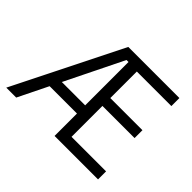

<svg xmlns="http://www.w3.org/2000/svg" viewBox="-153 -974 1218 1218"><g transform="rotate(45 456.0 -365.0)"><path d="M16 0 380.9 -730H839.3V-657.9H529.4V-420H817.7V-349.3H529.4V-72.1H839.3V0H449.3V-663.3H431.3L105.1 0ZM172 -201V-274.4H492.7V-201Z"/></g></svg>

Font: M PLUS 2 Thin
Style: Regular
Weight: 100
Designer: Coji Morishita
Foundry: UNDERFOREST DESIGN
Version: Version 1.001